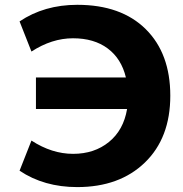

<svg xmlns="http://www.w3.org/2000/svg" viewBox="-20 -760 752 790"><path d="M60.5 -57.6 109.4 -181.6Q193.4 -127 280.8 -127Q368.2 -127 428.2 -175.8Q488.3 -224.6 502.9 -311.5H127.9V-441.4H498Q479.5 -518.6 423.3 -560.5Q367.2 -602.5 280.3 -602.5Q193.4 -602.5 109.4 -547.9L60.5 -671.9Q162.1 -740.2 297.9 -740.2Q478.5 -740.2 579.6 -640.1Q680.7 -540 680.7 -366.2Q680.7 -192.4 576.2 -91.3Q471.7 9.8 297.9 9.8Q161.1 9.8 60.5 -57.6Z"/></svg>

Font: GenEi M Gothic v2 Heavy
Style: Regular
Weight: 800
Version: Version 2.0